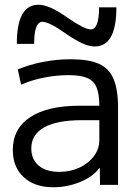

<svg xmlns="http://www.w3.org/2000/svg" viewBox="-20 -780 585 810"><path d="M205 10Q126 10 80 -32.5Q34 -75 34 -147Q34 -237 107 -285.5Q180 -334 316 -334H399Q399 -384 387 -412Q375 -440 347 -451.5Q319 -463 269 -463Q219 -463 167.5 -453Q116 -443 69 -423L55 -487Q105 -508 162.5 -519Q220 -530 279 -530Q354 -530 397 -511Q440 -492 459 -447Q478 -402 478 -327V0H402L401 -71H399Q373 -35 318.5 -12.5Q264 10 205 10ZM230 -55Q277 -55 315.5 -73Q354 -91 376.5 -121.5Q399 -152 399 -189V-273H326Q220 -273 166 -242.5Q112 -212 112 -154Q112 -108 143 -81.5Q174 -55 230 -55ZM380 -584Q356 -584 326.5 -597.5Q297 -611 255 -640Q223 -663 198 -675.5Q173 -688 159 -688Q142 -688 133 -665.5Q124 -643 124 -595H51Q51 -760 142 -760Q166 -760 196 -746.5Q226 -733 267 -704Q300 -681 324.5 -668.5Q349 -656 363 -656Q380 -656 389 -679Q398 -702 398 -749H471Q471 -584 380 -584Z"/></svg>

Font: M PLUS 1 Thin
Style: Regular
Weight: 400
Version: Version 1.001